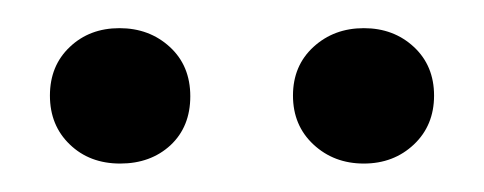

<svg xmlns="http://www.w3.org/2000/svg" viewBox="-20 -720 340 135"><path d="M200.4 -618.4Q186 -631.8 186 -652.8Q186 -673.8 200.4 -687Q214.8 -700.2 235.8 -700.2Q256.8 -700.2 271 -687Q285.2 -673.8 285.2 -652.8Q285.2 -631.8 271 -618.4Q256.8 -605 235.8 -605Q214.8 -605 200.4 -618.4ZM29.1 -618.4Q15.1 -631.8 15.1 -652.8Q15.1 -673.8 29.1 -687Q43 -700.2 64 -700.2Q85 -700.2 99.4 -687Q113.8 -673.8 113.8 -652.3Q113.8 -630.9 99.9 -617.9Q85.9 -605 64.5 -605Q43 -605 29.1 -618.4Z"/></svg>

Font: Nunito-Regular
Style: Regular
Weight: 400
Designer: Vernon Adams
Foundry: newtypography
Version: Version 3.000